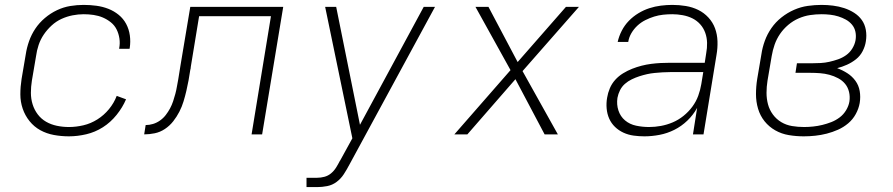

<svg xmlns="http://www.w3.org/2000/svg" viewBox="-20 -548 3640 783"><path d="M261 8Q230 8 200 2.5Q170 -3 144.5 -17Q119 -31 100.5 -54Q82 -77 72.5 -105Q63 -133 63 -163.5Q63 -194 68 -226L85 -326Q89 -353 98.5 -380Q108 -407 124 -431Q140 -455 163 -474.5Q186 -494 212.5 -506.5Q239 -519 266.5 -523.5Q294 -528 321 -528Q348 -528 373.5 -524.5Q399 -521 422 -512Q445 -503 464 -487.5Q483 -472 494.5 -450.5Q506 -429 509.5 -403.5Q513 -378 509 -352Q509 -351 508.5 -350Q508 -349 508 -349H466Q466 -349 466 -349.5Q466 -350 466 -351Q470 -371 467 -391Q464 -411 455.5 -428Q447 -445 432 -457Q417 -469 399.5 -476.5Q382 -484 362 -487Q342 -490 321 -490Q299 -490 276 -485.5Q253 -481 231 -471Q209 -461 190.5 -444Q172 -427 158.5 -407Q145 -387 137.5 -364.5Q130 -342 127 -319L110 -219Q106 -194 106 -169.5Q106 -145 113 -122.5Q120 -100 134 -81.5Q148 -63 168 -51.5Q188 -40 212 -35Q236 -30 261 -30Q290 -30 320 -37Q350 -44 377 -61Q404 -78 424.5 -103Q445 -128 456 -157L494 -143Q480 -110 455.5 -79.5Q431 -49 399.5 -29Q368 -9 332 -0.5Q296 8 261 8Z M568 0 574 -38Q589 -38 604 -42.5Q619 -47 632.5 -56.5Q646 -66 656 -79Q666 -92 673.5 -106Q681 -120 686 -135Q691 -150 695 -165Q699 -180 701.5 -195Q704 -210 707 -225Q709 -239 711.5 -253Q714 -267 716 -281L756 -520H1135L1049 0H1006L1085 -482H792L758 -275Q758 -272 757.5 -269Q757 -266 756 -263Q753 -242 749 -220.5Q745 -199 740 -177.5Q735 -156 728.5 -134.5Q722 -113 711.5 -92.5Q701 -72 686.5 -53.5Q672 -35 652.5 -22Q633 -9 611 -4.5Q589 0 568 0Z M1230 215V177H1273Q1288 177 1303 173Q1318 169 1330 159Q1342 149 1350.5 135.5Q1359 122 1366 108Q1366 108 1366 108Q1366 108 1366 108L1367 107Q1367 107 1367 107Q1367 107 1367 107L1417 16L1306 -520H1351L1448 -39L1708 -520H1754L1404 125Q1394 144 1382 162.5Q1370 181 1352.5 194Q1335 207 1314 211Q1293 215 1273 215Z M1833 0 2062 -262 1919 -520H1972L2091 -295L2288 -520H2341L2111 -258L2255 0H2201L2082 -225L1886 0Z M2608 8Q2586 8 2564 5Q2542 2 2522.5 -7Q2503 -16 2488 -30.5Q2473 -45 2464.5 -64Q2456 -83 2454 -105.5Q2452 -128 2456 -150Q2459 -169 2467 -188Q2475 -207 2489 -222.5Q2503 -238 2521 -249Q2539 -260 2558 -267.5Q2577 -275 2596.5 -280Q2616 -285 2635.5 -287.5Q2655 -290 2674 -291Q2693 -292 2713 -292H2854L2860 -331Q2864 -352 2863.5 -373.5Q2863 -395 2856 -414.5Q2849 -434 2835.5 -449Q2822 -464 2804 -473Q2786 -482 2764.5 -486Q2743 -490 2722 -490Q2703 -490 2684.5 -488Q2666 -486 2648 -480.5Q2630 -475 2612 -466Q2594 -457 2579.5 -443.5Q2565 -430 2555 -413Q2545 -396 2542 -377H2499Q2504 -400 2515.5 -422.5Q2527 -445 2544.5 -463Q2562 -481 2583.5 -494Q2605 -507 2628 -514.5Q2651 -522 2675 -525Q2699 -528 2722 -528Q2750 -528 2777 -523.5Q2804 -519 2827.5 -507.5Q2851 -496 2869 -476.5Q2887 -457 2896 -432.5Q2905 -408 2906 -380Q2907 -352 2902 -324L2849 0H2806L2823 -108Q2807 -79 2783 -56Q2759 -33 2730 -18.5Q2701 -4 2669.5 2Q2638 8 2608 8ZM2627 -30Q2651 -30 2675.5 -34.5Q2700 -39 2723.5 -49Q2747 -59 2767.5 -75.5Q2788 -92 2803.5 -113Q2819 -134 2827.5 -157.5Q2836 -181 2840 -205L2848 -254H2713Q2697 -254 2681.5 -253Q2666 -252 2650 -250.5Q2634 -249 2618.5 -245.5Q2603 -242 2587.5 -237Q2572 -232 2556.5 -224.5Q2541 -217 2528.5 -206Q2516 -195 2508.5 -180Q2501 -165 2498 -149Q2494 -122 2502 -97.5Q2510 -73 2529 -57Q2548 -41 2574 -35.5Q2600 -30 2627 -30Z M3258 8Q3227 8 3197 3Q3167 -2 3141.5 -16.5Q3116 -31 3098 -53.5Q3080 -76 3071.5 -104.5Q3063 -133 3063 -164Q3063 -195 3068 -226L3085 -326Q3089 -354 3099 -381.5Q3109 -409 3126 -433.5Q3143 -458 3167 -477Q3191 -496 3218.5 -508Q3246 -520 3274.5 -524Q3303 -528 3330 -528Q3354 -528 3377.5 -525Q3401 -522 3422.5 -515Q3444 -508 3463 -496Q3482 -484 3494.5 -466.5Q3507 -449 3511 -426Q3515 -403 3511 -379Q3508 -359 3498 -339.5Q3488 -320 3471 -306.5Q3454 -293 3434 -284Q3414 -275 3394 -270Q3416 -262 3435.5 -249.5Q3455 -237 3468.5 -218.5Q3482 -200 3486 -176.5Q3490 -153 3486 -128Q3482 -105 3470 -83Q3458 -61 3439 -45Q3420 -29 3397.5 -19Q3375 -9 3351.5 -3Q3328 3 3304.5 5.5Q3281 8 3258 8ZM3259 -30Q3277 -30 3296 -32Q3315 -34 3333.5 -38.5Q3352 -43 3370 -50Q3388 -57 3404 -69Q3420 -81 3430.5 -98.5Q3441 -116 3444 -134Q3447 -154 3442.5 -173Q3438 -192 3426.5 -206Q3415 -220 3398 -229Q3381 -238 3362.5 -243Q3344 -248 3324.5 -249.5Q3305 -251 3285 -251H3224L3230 -290H3292Q3309 -290 3327 -291Q3345 -292 3362.5 -296Q3380 -300 3397.5 -306Q3415 -312 3430.5 -323Q3446 -334 3456 -350.5Q3466 -367 3469 -384Q3472 -402 3468.5 -418.5Q3465 -435 3454.5 -447.5Q3444 -460 3429.5 -468Q3415 -476 3399 -481Q3383 -486 3365.5 -488Q3348 -490 3331 -490Q3307 -490 3283.5 -486.5Q3260 -483 3237 -473Q3214 -463 3194.5 -446.5Q3175 -430 3161 -409.5Q3147 -389 3139 -366Q3131 -343 3127 -319L3110 -219Q3106 -194 3106 -169.5Q3106 -145 3112 -122.5Q3118 -100 3132 -81Q3146 -62 3166 -50Q3186 -38 3210 -34Q3234 -30 3259 -30Z"/></svg>

Font: Iosevka SS04 XLt Ex
Style: Italic
Weight: 200
Width: 7
Italic angle: -9°
Monospace: yes
Designer: Belleve Invis
Foundry: Belleve Invis
Version: Version 19.0.0; ttfautohint (v1.8.4)